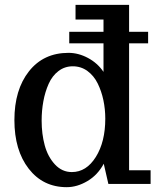

<svg xmlns="http://www.w3.org/2000/svg" viewBox="-20 -755 644 788"><path d="M278.8 -482.9Q245.6 -482.9 220 -463.4Q194.3 -443.8 179.7 -410.9Q165 -377.9 158 -339.6Q150.9 -301.3 150.9 -259.8Q150.9 -205.1 163.6 -158.4Q176.3 -111.8 205.3 -80.3Q234.4 -48.8 274.9 -48.8Q334.5 -48.8 373.3 -110.8Q412.1 -172.9 412.1 -268.1Q412.1 -307.1 404.3 -344Q396.5 -380.9 380.9 -412.6Q365.2 -444.3 338.9 -463.6Q312.5 -482.9 278.8 -482.9ZM405.8 -83Q380.9 -36.6 338.6 -11.7Q296.4 13.2 253.9 13.2Q156.7 13.2 97.9 -62.5Q39.1 -138.2 39.1 -262.2Q39.1 -386.7 98.9 -462.4Q158.7 -538.1 261.2 -538.1Q301.8 -538.1 341.1 -517.1Q380.4 -496.1 404.8 -460V-577.1H264.2V-624.5H404.8V-674.8H290V-734.9H509.8V-624.5H587.9V-577.1H509.8V-56.2H598.1V0H424.8Z"/></svg>

Font: Trocchi
Style: Regular
Weight: 400
Designer: vernon adams
Version: Version 1.0; ttfautohint (v0.8) -l 6 -r 50 -G 100